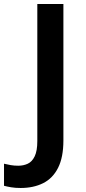

<svg xmlns="http://www.w3.org/2000/svg" viewBox="-95 -734 427 957"><path d="M8 203Q-19 203 -39.5 199.5Q-60 196 -75 192V82Q-59 86 -41.5 89Q-24 92 -4 92Q22 92 43.5 82Q65 72 78 45Q91 18 91 -31V-714H221V-34Q221 50 194.5 102.5Q168 155 120 179Q72 203 8 203Z"/></svg>

Font: Noto Sans Nag Mundari SemiBold
Style: Regular
Weight: 600
Version: Version 1.000